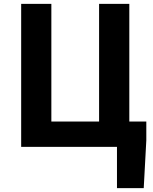

<svg xmlns="http://www.w3.org/2000/svg" viewBox="-20 -762 796 996"><path d="M89.8 0V-742H246.4V-131.4H494V-742H650.8V-131.4H739V-34L725.6 213.8H586.8V0Z"/></svg>

Font: 寒蝉端黑体 Light
Style: Regular
Weight: 300
Designer: ChillDuanSans {Warren2060}; 
Source Han Sans {Ryoko NISHIZUKA 西塚涼子 (kana, bopomofo & ideographs); Paul D. Hunt (Latin, G
Foundry: ChillType&Adobe
Version: Version 1.300;Glyphs 3.3 (3306)